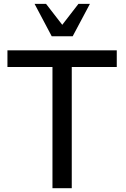

<svg xmlns="http://www.w3.org/2000/svg" viewBox="-20 -986 662 1006"><path d="M591.8 -634.8H356V0H254.9V-634.8H19V-722.2H591.8ZM451.2 -965.8 360.8 -795.9H251L161.1 -965.8H221.2L306.2 -856L391.1 -965.8Z"/></svg>

Font: Perun
Style: Regular
Weight: 400
Version: Version 1.0000